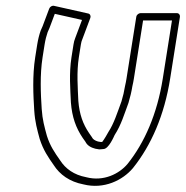

<svg xmlns="http://www.w3.org/2000/svg" viewBox="-20 -585 630 651"><path d="M165.8 -538.1 258.1 -517.4C250 -495.9 242.5 -475.9 235.1 -456.1C231.9 -448.4 230.6 -442.6 229.2 -434L222.4 -391C213.7 -335.7 218.5 -281.4 220.4 -237.3C224.3 -187.7 237.5 -151.4 260.1 -117.9L269.5 -104.6C276 -91.1 289.1 -84.4 302.8 -80.9C303.1 -80.8 303.5 -80.7 303.7 -80.7L315.4 -78.7C316 -78.6 316.9 -78.5 317.4 -78.5C321.1 -78.5 325.3 -78.9 330.4 -79.6C348.7 -79.6 366.5 -122.9 368.7 -127.2C390.8 -161.1 401.7 -199 415.7 -236.4C415.8 -236.6 415.9 -237 415.9 -237.2C421.2 -254.8 425.9 -274.2 428.8 -292.5C431.1 -302.4 432.6 -310 434 -319L465.1 -515.5H563.1L532 -319C512.9 -198.2 470 -101 412.2 -28.9C384.7 3.7 332.1 31.4 272.5 15.9C272.3 15.8 271.9 15.7 271.8 15.7C230.8 8 202.1 -13 184.1 -41C164.5 -69 150.2 -89.6 139.1 -124.2C130.5 -155.9 123.9 -178.4 121.4 -215.7C118.1 -266.2 114.9 -331.1 124.4 -391L131.2 -434C133.7 -449.7 137.6 -464.8 141.6 -476.1L147.6 -489.6C147.7 -489.8 147.8 -490.2 147.9 -490.4ZM163.2 -565.2C156.7 -566.7 149.3 -562.3 146.8 -555.6L124.4 -496L118.4 -482.4C118.3 -482.2 118.1 -481.8 118 -481.5C112.9 -467.1 109 -451.3 106.2 -434L99.4 -391C89.4 -327.5 92.9 -261.1 96.1 -210.3C98.8 -170.3 105.9 -146.2 114.6 -113.8C127 -75.5 143.2 -52.3 162.3 -25C182.7 6.7 215.5 31.1 263 40.2C332.4 57.7 395.9 26.4 430.8 -15.1C493 -92.7 537.3 -194.3 557 -319L590.1 -528C591 -533.4 587.2 -540.5 579.6 -540.5H456.6C451.2 -540.5 443.3 -535.6 442.1 -528L409 -319C407.7 -310.7 406.1 -302.3 404.1 -294C404 -293.7 404 -293.3 403.9 -293C401 -274.9 397.2 -259 391.9 -241.2C377.8 -203.1 366.4 -166.1 347.6 -137.6C347.4 -137.2 346.9 -136.5 346.7 -136C344.4 -131.3 333.2 -112.2 326.7 -103.9C326.1 -103.8 323.4 -103.6 322.3 -103.5L312.2 -105.2C302.4 -108 294.9 -113 292.5 -118.4C292.3 -118.9 291.9 -119.6 291.5 -120.1L281.8 -134.1C261.3 -164.4 249.3 -197.3 245.6 -242.7C243.8 -286.6 239.3 -339.9 247.4 -391L254.2 -434C255.4 -441.3 256.9 -446.7 258.2 -449.6C258.3 -449.8 258.5 -450.1 258.6 -450.4C267.8 -475.1 277 -499.7 286.3 -524.3C288.6 -530.5 285.8 -537.7 279.1 -539.2Z"/></svg>

Font: Tape
Style: Regular
Weight: 500
Foundry: Cannot Into Space Fonts
Version: Version 0.97